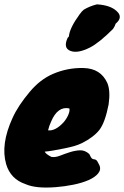

<svg xmlns="http://www.w3.org/2000/svg" viewBox="-25 -800 566 875"><path d="M349 -148Q330 -139 312 -134Q294 -129 270 -124Q207 -111 179 -109Q182 -99 209 -85Q227 -82 248.5 -90.5Q270 -99 293.5 -106.5Q317 -114 339.5 -115Q362 -116 382 -98Q390 -80 395 -77Q400 -74 404 -74Q408 -74 413 -71Q418 -68 427.5 -48Q437 -28 422.5 -10Q408 8 378 21Q348 34 308 42Q268 50 228 53Q138 60 91 39Q23 16 3 -52Q-23 -142 32 -262Q57 -318 111 -382Q158 -438 216 -463Q283 -492 356 -490Q434 -488 464 -422Q479 -387 470 -324Q454 -242 428 -208Q402 -175 349 -148ZM291 -306Q238 -317 208 -246Q199 -227 194 -206Q228 -202 266 -244Q280 -261 287 -278.5Q294 -296 291 -306ZM419 -780Q478 -776 506 -750Q538 -722 502 -692Q499 -681 490 -668Q428 -606 386 -584Q329 -555 296 -568Q262 -581 283 -627L289 -634Q292 -672 338 -735Q349 -750 357 -756Q384 -772 416 -780Z"/></svg>

Font: Knewave
Style: Regular
Weight: 400
Designer: Tyler Finck
Foundry: Tyler Finck
Version: Version 1.001